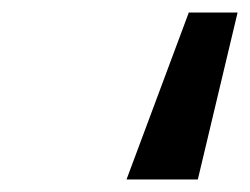

<svg xmlns="http://www.w3.org/2000/svg" viewBox="-20 -687 400 307"><path d="M296.3 -400 359.9 -667H281.9L182.3 -400Z"/></svg>

Font: Din Kursivschrift
Style: Condensed Italic Polish
Weight: 400
Version: Version 1.07